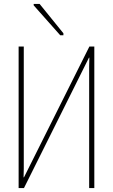

<svg xmlns="http://www.w3.org/2000/svg" viewBox="-20 -949 570 969"><path d="M74 0V-714H100V-138Q100 -113 100 -97Q100 -81 99 -54H101L431 -714H456V0H430V-563Q430 -594 430 -613Q430 -632 431 -658H429L101 0ZM284 -771 150 -922V-929H180L300 -781V-771Z"/></svg>

Font: Noto Sans Mono Condensed Thin
Style: Regular
Weight: 100
Width: 3
Designer: Monotype Design Team
Foundry: Monotype Imaging Inc.
Version: Version 2.014; ttfautohint (v1.8.4.7-5d5b)